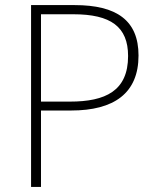

<svg xmlns="http://www.w3.org/2000/svg" viewBox="-20 -734 620 754"><path d="M273 -714H102V0H141V-300H259C428 -300 524 -368 524 -516C524 -654 438 -714 273 -714ZM268 -678C415 -678 483 -629 483 -514C483 -377 394 -335 255 -335H141V-678Z"/></svg>

Font: Noto Sans Sinhala UI ExtraLight
Style: Regular
Weight: 200
Designer: Jelle Bosma - Monotype Design Team
Foundry: Monotype Imaging Inc.
Version: Version 2.006